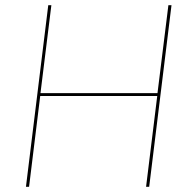

<svg xmlns="http://www.w3.org/2000/svg" viewBox="-20 -720 736 740"><path d="M555 0H543L586 -350H135L92 0H80L166 -700H178L136 -361H587L629 -700H641Z"/></svg>

Font: Lato Hairline
Style: Italic
Weight: 250
Italic angle: -7°
Designer: Lukasz Dziedzic
Foundry: Lukasz Dziedzic
Version: Version 1.104; Western+Polish opensource